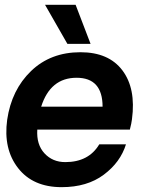

<svg xmlns="http://www.w3.org/2000/svg" viewBox="-20 -772 615 797"><path d="M259.8 -589.8 167 -752H293.9L356 -589.8ZM527.8 -276.9Q525.9 -260.7 519 -233.9H134.8Q130.9 -171.9 164.6 -135.5Q198.2 -99.1 251 -99.1Q348.1 -99.1 392.1 -172.9H502.9Q480 -98.6 410.9 -46.9Q341.8 4.9 235.8 4.9Q116.7 4.9 54.9 -74.5Q-6.8 -153.8 9.8 -274.9Q27.8 -398.9 108.9 -477.1Q189.9 -555.2 314 -555.2Q431.2 -555.2 488 -480Q544.9 -404.8 527.8 -276.9ZM297.9 -449.2Q189 -449.2 150.9 -329.1H405.8Q405.8 -449.2 297.9 -449.2Z"/></svg>

Font: Oakes Grotesk
Style: SemiBold Italic
Weight: 600
Designer: Samuel Oakes
Foundry: Samuel Oakes
Version: Version 1.0 | wf-rip DC20170320